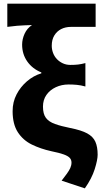

<svg xmlns="http://www.w3.org/2000/svg" viewBox="-20 -818 572 1050"><path d="M444 212 317 170Q334 148 346 131.5Q358 115 364.5 100.5Q371 86 371 71Q371 56 361.5 45.5Q352 35 328.5 26.5Q305 18 261 9Q202 -4 154 -27.5Q106 -51 77.5 -95Q49 -139 49 -210Q49 -260 70.5 -301.5Q92 -343 127.5 -373.5Q163 -404 206 -417V-422Q157 -442 129 -482Q101 -522 101 -574Q101 -604 114.5 -633.5Q128 -663 155 -681Q133 -680 114 -679.5Q95 -679 73 -677Q51 -675 20 -671V-798H503V-671H369Q338 -671 314.5 -659Q291 -647 277 -624Q263 -601 263 -568Q263 -548 270 -529Q277 -510 290.5 -495.5Q304 -481 323 -472Q342 -463 365 -463Q389 -463 406.5 -465Q424 -467 447 -473V-345Q422 -352 400 -354Q378 -356 355 -356Q317 -356 285 -341Q253 -326 234 -299Q215 -272 215 -235Q215 -195 231 -173.5Q247 -152 280.5 -140Q314 -128 364 -118Q425 -106 457 -88.5Q489 -71 501.5 -43Q514 -15 514 28Q514 56 498 107Q482 158 444 212Z"/></svg>

Font: Noto Sans TC ExtraBold
Style: Regular
Weight: 800
Designer: Ryoko NISHIZUKA  (kana, bopomofo & ideographs); Paul D. Hunt (Latin, Greek & Cyrillic); Sandoll Communications , Soo-you
Foundry: Adobe
Version: Version 2.004-H2;hotconv 1.0.118;makeotfexe 2.5.65603